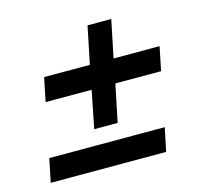

<svg xmlns="http://www.w3.org/2000/svg" viewBox="-78 -637 675 649"><g transform="rotate(-15 259.5 -313.0)"><path d="M212 -209 238 -340H77L94 -423H254L281 -554H364L337 -423H498L481 -340H321L294 -209ZM23 -72 40 -154H444L427 -72Z"/></g></svg>

Font: Piazzolla SemiBold
Style: Italic
Weight: 600
Italic angle: -11.3°
Designer: Juan Pablo del Peral
Foundry: Huerta Tipografica
Version: Version 1.330